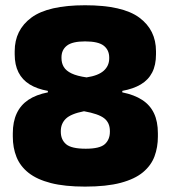

<svg xmlns="http://www.w3.org/2000/svg" viewBox="-20 -674 633 712"><path d="M295.5 18Q220 18 168.5 4.8Q117 -8.5 86 -33Q55 -57.5 41.2 -91.8Q27.5 -126 27.5 -167.5V-179.5Q27.5 -222.5 42 -253.5Q56.5 -284.5 85.2 -303.8Q114 -323 157.5 -331.5V-337Q117.5 -344 90 -361Q62.5 -378 48.5 -405.8Q34.5 -433.5 34.5 -472.5V-484Q34.5 -563 96.5 -608.8Q158.5 -654.5 295.5 -654.5Q434.5 -654.5 496.5 -608.8Q558.5 -563 558.5 -484V-472.5Q558.5 -432.5 544.2 -405Q530 -377.5 502.2 -361Q474.5 -344.5 433.5 -337V-331.5Q478 -322.5 507.2 -303.5Q536.5 -284.5 551 -254Q565.5 -223.5 565.5 -179.5V-167.5Q565.5 -128 553 -94.2Q540.5 -60.5 510.2 -35.2Q480 -10 427.5 4Q375 18 295.5 18ZM298 -122.5Q350 -122.5 368.8 -139.5Q387.5 -156.5 387.5 -185.5V-188Q387.5 -219 366.2 -235.5Q345 -252 291.5 -261.5Q243 -252 224.2 -233.8Q205.5 -215.5 205.5 -188V-185.5Q205.5 -156 225.2 -139.2Q245 -122.5 298 -122.5ZM301 -387Q344.5 -393.5 364.8 -411.8Q385 -430 385 -457.5V-460.5Q385 -488.5 364.8 -504.5Q344.5 -520.5 295.5 -520.5Q248.5 -520.5 228.2 -504.8Q208 -489 208 -461.5V-458.5Q208 -440 216.5 -425.8Q225 -411.5 245.2 -401.8Q265.5 -392 301 -387Z"/></svg>

Font: Anek Devanagari Medium ExtraBold
Style: Regular
Weight: 800
Version: Version 1.003